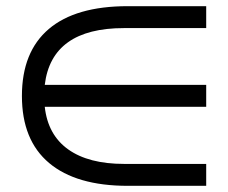

<svg xmlns="http://www.w3.org/2000/svg" viewBox="-20 -663 739 622"><path d="M394 -61Q227 -61 139 -135Q51 -209 51 -352Q51 -495 138 -569Q225 -643 394 -643H648V-572H382Q147 -572 125 -388H648V-317H125Q135 -226 201 -179Q267 -132 382 -132H648V-61Z"/></svg>

Font: hexkorean15
Style: Book
Weight: 400
Designer: Jelle Bosma - Monotype Design Team
Foundry: Monotype Imaging Inc.
Version: Version 2.003